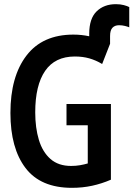

<svg xmlns="http://www.w3.org/2000/svg" viewBox="-20 -891 640 921"><path d="M325 10Q175 10 102.5 -85Q30 -180 30 -349Q30 -524 107 -624.5Q184 -725 332 -725Q371 -725 408 -717V-729Q408 -802 443.5 -836.5Q479 -871 536 -871Q557 -871 574 -866.5Q591 -862 600 -857V-760Q593 -763 579.5 -766.5Q566 -770 551 -770Q531 -770 519.5 -758Q508 -746 508 -718V-681L470 -584Q440 -602 408.5 -611Q377 -620 339 -620Q244 -620 196.5 -551Q149 -482 149 -352Q149 -278 166.5 -220Q184 -162 222 -128.5Q260 -95 321 -95Q344 -95 364 -98.5Q384 -102 401 -107V-290H299V-392H512V-29Q468 -10 422 0Q376 10 325 10Z"/></svg>

Font: Noto Sans Mono SemiCondensed SemiBold
Style: Regular
Weight: 600
Width: 4
Designer: Monotype Design Team
Foundry: Monotype Imaging Inc.
Version: Version 2.014; ttfautohint (v1.8.4.7-5d5b)